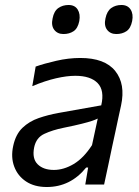

<svg xmlns="http://www.w3.org/2000/svg" viewBox="-20 -740 558 770"><path d="M167.5 10Q118 10 84.5 -12.2Q51 -34.5 37 -72Q23 -109.5 33 -155Q43 -201.5 70.2 -227.5Q97.5 -253.5 135.2 -266.5Q173 -279.5 214.5 -287L386 -317.5Q400 -377.5 371.5 -406.8Q343 -436 282 -436Q248 -436 204.5 -426Q161 -416 109.5 -394.5L123 -473Q157 -485 205.8 -496.2Q254.5 -507.5 302 -507.5Q400.5 -507.5 442.2 -455.2Q484 -403 465.5 -317Q460.5 -294.5 454.8 -268.2Q449 -242 442.5 -210.5L429.5 -150.5Q422.5 -117.5 414.8 -80.5Q407 -43.5 397.5 0H322L333.5 -68H325.5Q262.5 10 167.5 10ZM196 -58.5Q235.5 -58.5 275.5 -82.2Q315.5 -106 349 -158L372 -264.5Q363 -260 349 -255.2Q335 -250.5 308.5 -243.8Q282 -237 235 -227.5Q190.5 -218.5 157.8 -203.2Q125 -188 117 -149Q108 -104 131 -81.2Q154 -58.5 196 -58.5ZM446.5 -603.5Q422.5 -603.5 409.5 -620.5Q396.5 -637.5 403 -666.5Q409 -695.5 426.2 -707.8Q443.5 -720 467 -720Q492 -720 503.8 -701.8Q515.5 -683.5 510 -655.5Q504 -626 487 -614.8Q470 -603.5 446.5 -603.5ZM234.5 -603.5Q210.5 -603.5 197.5 -620.5Q184.5 -637.5 191 -666.5Q196.5 -695.5 214 -707.8Q231.5 -720 255 -720Q280 -720 291.5 -701.8Q303 -683.5 298 -655.5Q292 -626 275 -614.8Q258 -603.5 234.5 -603.5Z"/></svg>

Font: Commissioner
Style: Italic
Weight: 400
Italic angle: -12°
Designer: Kostas Bartsokas
Foundry: Kostas Bartsokas
Version: Version 1.000; ttfautohint (v1.8.3)